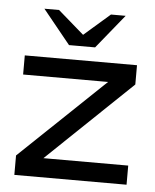

<svg xmlns="http://www.w3.org/2000/svg" viewBox="-45 -591 510 630"><g transform="rotate(5 210.0 -276.0)"><path d="M25.4 -393.6H395V-330.1L115.7 -63H395V0H25.4V-64L305.2 -330.6H25.4ZM253.4 -439.9H167H166.5H167L76.2 -551.8H124.5L210 -477.5L295.4 -551.8H343.8L252.9 -439.9Z"/></g></svg>

Font: Fibel Sued LRS
Style: Regular
Weight: 400
Designer: Peter Wiegel
Foundry: Peter Wiegel
Version: Version 000.000